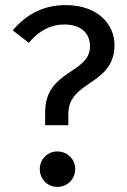

<svg xmlns="http://www.w3.org/2000/svg" viewBox="-20 -721 499 753"><path d="M238 -701C155 -701 87 -669 30 -602L93 -553C134 -603 182 -625 232 -625C294 -625 333 -594 333 -539C333 -431 157 -448 157 -280V-230H248V-275C248 -406 429 -385 429 -545C429 -625 364 -701 238 -701ZM205 -127C166 -127 136 -96 136 -58C136 -19 166 12 205 12C245 12 275 -19 275 -58C275 -96 245 -127 205 -127Z"/></svg>

Font: FSans
Style: Regular
Weight: 400
Designer: Carrois Corporate & Edenspiekermann AG
Foundry: Carrois Corporate GbR & Edenspiekermann AG
Version: Version 4.106;PS 004.106;hotconv 1.0.70;makeotf.lib2.5.58329